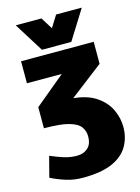

<svg xmlns="http://www.w3.org/2000/svg" viewBox="-129 -929 737 1011"><g transform="rotate(-15 240.0 -423.5)"><path d="M195 10Q146 10 103.5 -3.5Q61 -17 23 -36L52 -148Q87 -133 122 -121.5Q157 -110 195 -110Q230 -110 253.5 -130.5Q277 -151 277 -194Q277 -223 260.5 -246Q244 -269 198 -282Q152 -295 63 -295V-410L228 -547H38V-667H434V-547L253 -408Q329 -401 377 -368.5Q425 -336 447 -289.5Q469 -243 469 -194Q469 -136 442 -89.5Q415 -43 355 -16.5Q295 10 195 10ZM420 -857 320 -697H160L60 -857H200L240 -793L280 -857Z"/></g></svg>

Font: Epunda Sans Black
Style: Regular
Weight: 900
Designer: Simon Atzbach
Foundry: typofactur
Version: Version 2.204; ttfautohint (v1.8.4.7-5d5b)